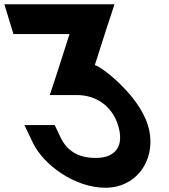

<svg xmlns="http://www.w3.org/2000/svg" viewBox="-218 -830 793 901"><path d="M-84.8 -670H-154.8L-197.6 -810H-127.6H192.4H262.4H319.4L284.1 -703L226.8 -524C249.8 -524 432.7 -387 476 -242C522.2 -91 428.9 52 275.6 51C134.6 51 -13.8 -55 -64.2 -161L-103.3 -243H38.7L66.4 -185C94.8 -125 147.1 -88 232.8 -89C325.8 -89 366.1 -147 336 -242C309.4 -329 236.6 -384 142.6 -384H72.6H15.6L50.9 -491L108.2 -670Z"/></svg>

Font: Nordica Plus
Style: NordicaClassicRgOpObl
Weight: 500
Version: Version 1.01